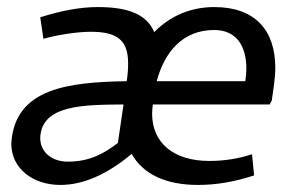

<svg xmlns="http://www.w3.org/2000/svg" viewBox="-20 -514 836 544"><path d="M678 -320C678 -309 677 -296 675 -284H424C446 -366 497 -429 587 -429C651 -429 678 -382 678 -320ZM257 -494C208 -494 154 -484 94 -465L103 -404C136 -414 197 -424 237 -424C316 -424 343 -397 343 -334C343 -319 342 -303 339 -284C177 -281 21 -266 12 -107C12 -36 74 10 151 10C216 10 284 -20 353 -78C385 -21 449 10 541 10C593 10 645 1 700 -17L694 -77C655 -64 614 -58 573 -58C472 -58 411 -109 411 -192C411 -200 412 -209 413 -218H744L750 -229C754 -258 760 -291 760 -322C760 -428 703 -494 587 -494C518 -494 460 -467 417 -423C396 -473 344 -494 257 -494ZM330 -218 314 -109C275 -79 234 -56 172 -56C128 -56 94 -82 94 -123C97 -218 219 -217 330 -218Z"/></svg>

Font: Cantarell
Style: Oblique
Weight: 400
Italic angle: -8°
Designer: Dave Crossland
Version: Version 0.024